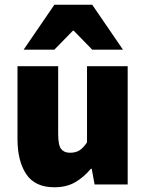

<svg xmlns="http://www.w3.org/2000/svg" viewBox="-20 -780 618 812"><path d="M210 12Q128 12 91 -43.5Q54 -99 54 -192V-500H226V-214Q226 -166 238.5 -150Q251 -134 276 -134Q300 -134 316 -144Q332 -154 348 -178V-500H520V0H380L368 -66H364Q334 -30 297.5 -9Q261 12 210 12ZM80 -570 210 -760H370L500 -570H370L292 -650H288L210 -570Z"/></svg>

Font: Mada Black
Style: Regular
Weight: 900
Designer: Khaled Hosny
Version: Version 1.5